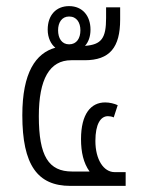

<svg xmlns="http://www.w3.org/2000/svg" viewBox="-20 -608 478 628"><path d="M391 -45H355C319 -45 292 -86 292 -147C292 -202 309 -228 333 -228C338 -228 346 -227 352 -224L365 -264C354 -269 339 -273 324 -273C277 -273 245 -235 245 -153C245 -110 253 -75 273 -47H216C139 -47 107 -97 107 -228C107 -349 142 -411 213 -411H257C339 -411 373 -453 373 -544V-584H327V-549C327 -483 312 -462 258 -458C269 -470 276 -488 276 -511C276 -556 250 -588 206 -588C164 -588 136 -559 136 -511C136 -484 147 -463 161 -452C97 -434 53 -371 53 -231C53 -68 103 0 210 0H391ZM206 -463C182 -463 170 -483 170 -509C170 -534 182 -554 206 -554C231 -554 243 -534 243 -509C243 -483 231 -463 206 -463Z"/></svg>

Font: Noto Sans Thai UI Condensed Light
Style: Regular
Weight: 300
Width: 3
Designer: Monotype Design Team
Foundry: Monotype Imaging Inc.
Version: Version 1.901